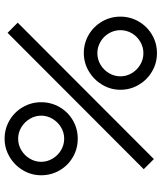

<svg xmlns="http://www.w3.org/2000/svg" viewBox="48 -750 715 851"><g transform="rotate(-90 405.5 -324.5)"><path d="M216.3 -337.4Q171.9 -337.4 134.8 -358.9Q97.7 -380.4 75.9 -417.7Q54.2 -455.1 54.2 -499.5Q54.2 -543 76.4 -580.3Q98.6 -617.7 136 -639.6Q173.3 -661.6 216.3 -661.6Q260.3 -661.6 297.4 -639.9Q334.5 -618.2 356.2 -580.8Q377.9 -543.5 377.9 -499.5Q377.9 -455.1 356.2 -417.7Q334.5 -380.4 297.4 -358.9Q260.3 -337.4 216.3 -337.4ZM126 0 81.1 -44.9 685.5 -648.4 730.5 -603.5ZM216.3 -397.5Q243.2 -397.5 266.6 -411.4Q290 -425.3 304.2 -449Q318.4 -472.7 318.4 -499.5Q318.4 -526.4 304.2 -550Q290 -573.7 266.6 -587.6Q243.2 -601.6 216.3 -601.6Q189 -601.6 165.5 -587.6Q142.1 -573.7 127.9 -550Q113.8 -526.4 113.8 -499.5Q113.8 -472.7 127.9 -449Q142.1 -425.3 165.5 -411.4Q189 -397.5 216.3 -397.5ZM595.7 13.7Q551.3 13.7 514.2 -8.1Q477.1 -29.8 455.1 -67.1Q433.1 -104.5 433.1 -148.4Q433.1 -191.4 455.3 -228.8Q477.5 -266.1 514.9 -288.3Q552.2 -310.5 595.7 -310.5Q639.6 -310.5 676.8 -288.8Q713.9 -267.1 735.6 -229.7Q757.3 -192.4 757.3 -148.4Q757.3 -104.5 735.6 -67.1Q713.9 -29.8 676.8 -8.1Q639.6 13.7 595.7 13.7ZM595.7 -46.4Q622.1 -46.4 646 -60.3Q669.9 -74.2 683.6 -97.7Q697.3 -121.1 697.3 -148.4Q697.3 -175.3 683.6 -199Q669.9 -222.7 646 -236.6Q622.1 -250.5 595.7 -250.5Q567.9 -250.5 544.4 -236.6Q521 -222.7 506.8 -199Q492.7 -175.3 492.7 -148.4Q492.7 -121.1 506.8 -97.7Q521 -74.2 544.4 -60.3Q567.9 -46.4 595.7 -46.4Z"/></g></svg>

Font: Potro Sans Bangla
Style: Regular
Weight: 400
Designer: Jayed Ahsan Saad
Foundry: Codepotro
Version: Potro Sans Bangla;Version 0.996;CodepotroFonts;